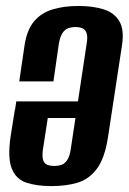

<svg xmlns="http://www.w3.org/2000/svg" viewBox="-20 -620 438 652"><path d="M154.5 12Q105 12 69.9 0.4Q34.8 -11.1 20.1 -47.3Q5.4 -83.5 16 -156.8L30.5 -247.7H146.6L126 -113.5Q122.4 -89.8 126.3 -77.2Q130.1 -64.6 140.3 -60.5Q150.5 -56.5 164 -56.5Q178.3 -56.5 189.4 -60.5Q200.6 -64.6 208.7 -77.2Q216.8 -89.8 220.3 -113.5L274.2 -471.1Q278.4 -495.5 274 -507.7Q269.7 -520 260 -524Q250.3 -528.1 236.1 -528.1Q222.9 -528.1 211.5 -524Q200.2 -520 192.1 -507.7Q184 -495.5 179.8 -471.1L161.4 -343.5H45.4L63.4 -466.3Q71.4 -518.5 95.6 -547.4Q119.8 -576.2 158.4 -588Q197 -599.7 246.3 -599.7Q296.5 -599.7 332.5 -588.1Q368.5 -576.5 385.4 -547.7Q402.3 -518.8 394.3 -466.3L347 -156.1Q336.3 -83.8 309.5 -47.6Q282.8 -11.5 243.6 0.3Q204.5 12 154.5 12ZM27.1 -219.2 35.2 -275.6H261.9L253.8 -219.2Z"/></svg>

Font: Alumni Sans SC Thin
Style: Italic
Weight: 100
Italic angle: -8°
Designer: Robert E. Leuschke
Foundry: Robert E. Leuschke
Version: Version 1.016